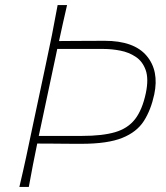

<svg xmlns="http://www.w3.org/2000/svg" viewBox="-20 -733 650 753"><path d="M56 0Q70.5 -61 82.5 -116.8Q94.5 -172.5 108 -237.5L158 -472.5Q172.5 -539.5 183.8 -596Q195 -652.5 206 -713H243Q234.5 -676.5 226.8 -642Q219 -607.5 211.5 -572Q233.5 -572 277.5 -572.5Q321.5 -573 390 -573Q505.5 -573 555 -514.2Q604.5 -455.5 585 -363Q572 -302 544.2 -258.5Q516.5 -215 459 -192Q401.5 -169 299 -169Q274.5 -169 241.8 -169.2Q209 -169.5 177.8 -169.8Q146.5 -170 126 -170Q117 -127 109 -85.5Q101 -44 93 0ZM140 -237Q135.5 -216.5 132 -200H302Q381 -200 431 -214.5Q481 -229 509.5 -265.5Q538 -302 552 -368Q563.5 -423.5 551.5 -457.8Q539.5 -492 512.5 -510Q485.5 -528 451.8 -534.5Q418 -541 386 -541H204.5Q201 -524.5 197.5 -507.5Q194 -490.5 190 -472.5Z"/></svg>

Font: Commissioner Flair Thin
Style: Italic
Weight: 100
Italic angle: -12°
Designer: Kostas Bartsokas
Foundry: Kostas Bartsokas
Version: Version 1.000; ttfautohint (v1.8.3)